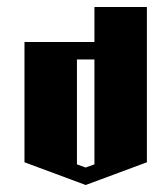

<svg xmlns="http://www.w3.org/2000/svg" viewBox="-20 -620 440 549"><path d="M250 -600H400V-156L225 -91L50 -156V-500H250ZM200 -450V-150L225 -141L250 -150V-450Z"/></svg>

Font: SOV_Meka
Style: Book
Weight: 400
Version: Version 1.00